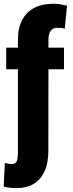

<svg xmlns="http://www.w3.org/2000/svg" viewBox="-23 -780 383 1014"><path d="M314.9 -528.3V-414.1H232.9L232.4 17.1Q232.4 80.6 212.4 124.3Q192.4 168 155.3 190.7Q118.2 213.4 65.9 213.4Q47.4 213.4 31 211.7Q14.6 210 -3.4 205.1L2.4 80.6Q8.8 82.5 19.5 84.5Q30.3 86.4 38.1 86.4Q53.7 86.4 60.8 78.6Q67.9 70.8 69.8 55.4Q71.8 40 71.8 17.1V-414.1H9.8V-528.3H71.8V-571.3Q71.8 -632.8 94.2 -674.8Q116.7 -716.8 158.2 -738.5Q199.7 -760.3 258.8 -760.3Q277.3 -760.3 294.9 -757.3Q312.5 -754.4 331.1 -750L318.8 -628.4Q310.5 -630.9 301.8 -632.1Q293 -633.3 279.3 -633.3Q264.6 -633.3 254.2 -626.2Q243.7 -619.1 238.3 -605.2Q232.9 -591.3 232.9 -571.3V-528.3Z"/></svg>

Font: Roboto Condensed Black
Style: Regular
Weight: 900
Designer: Christian Robertson
Foundry: Google
Version: Version 3.008; 2023